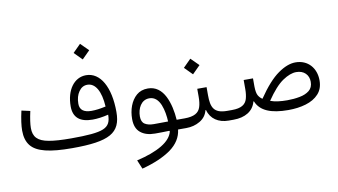

<svg xmlns="http://www.w3.org/2000/svg" viewBox="-98 -1058 2741 1556"><g transform="rotate(-10 1272.5 -280.0)"><path d="M634.8 -693.4 699.2 -757.8 634.8 -821.8 570.8 -757.8ZM759.8 -216.8C759.8 -160.2 744.1 -125.5 697.3 -106C650.4 -86.4 567.4 -79.6 432.1 -79.6C354.5 -79.6 293 -83.5 248 -91.8C158.2 -107.9 124 -146.5 124 -218.8C124 -250 130.4 -295.9 143.6 -356L73.2 -371.6C58.1 -304.7 50.8 -251 50.8 -210.4C50.8 -158.2 63 -117.2 87.4 -86.4C136.2 -24.9 243.2 0 426.3 0C734.4 0 829.6 -53.7 829.6 -227.1C829.6 -432.1 755.4 -563 638.2 -563C540 -563 472.2 -470.2 472.2 -335.4C472.2 -244.6 524.4 -199.2 629.4 -199.2C667 -199.2 713.4 -205.1 759.8 -216.8ZM750.5 -285.6C705.6 -275.4 666.5 -270.5 633.3 -270.5C569.3 -270.5 537.1 -295.4 537.1 -345.2C537.1 -385.7 546.4 -418.9 564.9 -445.3C583 -471.7 606.4 -484.9 635.3 -484.9C701.2 -484.9 743.2 -412.1 750.5 -285.6Z M1228.5 2.4C1219.2 43.5 1188.5 80.1 1135.7 111.8C1083 143.6 1013.2 168.9 926.8 189L957.5 262.2C1057.6 235.8 1137.7 201.2 1197.3 158.7C1256.3 115.7 1289.6 63 1296.9 0H1339.4V-79.6H1299.3C1294.9 -147.5 1280.8 -218.3 1252 -275.4C1222.7 -332.5 1177.7 -370.1 1112.8 -370.1C1075.2 -370.1 1043.9 -359.4 1019 -337.9C969.2 -294.9 944.8 -222.7 944.8 -147.9C944.8 -96.7 959.5 -59.6 989.3 -35.6C1018.6 -11.7 1058.1 0 1108.4 0C1147 0 1185.5 -0.5 1225.1 -2ZM1228.5 -78.1C1189 -77.6 1149.9 -77.1 1111.3 -77.1C1080.6 -77.1 1055.7 -83 1037.6 -94.7C1019.5 -106 1010.3 -127 1010.3 -157.2C1010.3 -222.2 1042.5 -289.6 1110.8 -289.6C1155.3 -289.6 1183.6 -259.8 1201.7 -216.8C1219.2 -173.8 1226.6 -121.6 1228.5 -78.1Z M1584 -297.9H1507.3V-231.9C1507.3 -199.2 1503.9 -171.4 1496.6 -148.9C1482.4 -103.5 1444.3 -79.6 1364.3 -79.6H1339.4C1330.1 -79.6 1325.2 -66.4 1325.2 -40C1325.2 -13.2 1330.1 0 1339.4 0H1364.3C1406.7 0 1444.3 -9.8 1478 -29.8C1511.7 -49.8 1533.2 -78.1 1542.5 -115.7H1547.4C1566.9 -41.5 1630.4 0 1712.9 0H1750.5V-79.6H1714.8C1605 -79.6 1584 -132.3 1584 -231.9ZM1494.1 -419.4 1558.6 -483.9 1494.1 -547.9 1430.2 -483.9Z M1941.9 -117.7C1975.6 -35.2 2063 0 2205.6 0C2257.8 0 2306.2 -6.3 2350.1 -19.5C2394 -32.7 2429.2 -53.2 2455.6 -82C2481.9 -110.4 2495.1 -147.5 2495.1 -193.8C2495.1 -293.5 2431.2 -370.6 2327.6 -370.6C2283.2 -370.6 2235.4 -352.5 2183.6 -315.9C2131.3 -279.3 2074.7 -216.3 2013.7 -126.5C1999.5 -135.3 1988.8 -147 1980.5 -161.1C1972.2 -175.3 1967.3 -200.7 1966.8 -236.3V-302.7H1890.1V-226.1C1890.1 -196.3 1886.7 -170.4 1880.4 -148.4C1867.2 -104.5 1832 -79.6 1754.4 -79.6H1750.5C1741.2 -79.6 1736.3 -66.4 1736.3 -40C1736.3 -13.2 1741.2 0 1750.5 0H1754.4C1848.1 0 1917.5 -40 1937.5 -117.7ZM2319.8 -292C2351.6 -292 2377 -282.7 2395.5 -264.6C2413.6 -246.6 2422.9 -223.1 2422.9 -194.8C2422.9 -163.1 2412.6 -139.2 2392.1 -122.6C2371.1 -106 2344.7 -94.7 2312.5 -88.9C2279.8 -82.5 2245.6 -79.6 2210 -79.6C2156.7 -79.6 2108.9 -85 2071.8 -99.1C2121.1 -171.9 2167 -222.7 2208.5 -250.5C2250 -278.3 2287.1 -292 2319.8 -292Z"/></g></svg>

Font: Estedad Regular
Style: Regular
Weight: 400
Designer: Amin Abedi
Version: Version 7.3